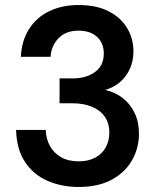

<svg xmlns="http://www.w3.org/2000/svg" viewBox="-20 -732 626 764"><path d="M293 12Q225 12 169 -12.5Q113 -37 79.5 -87.5Q46 -138 44 -215H162Q163 -180 178.5 -151.5Q194 -123 223 -106.5Q252 -90 293 -90Q332 -90 359.5 -105Q387 -120 401 -146Q415 -172 415 -204Q415 -243 396 -269Q377 -295 344 -308Q311 -321 269 -321H217V-420H269Q323 -420 358 -445.5Q393 -471 393 -519Q393 -560 366.5 -585Q340 -610 292 -610Q242 -610 213 -580Q184 -550 181 -506H63Q66 -569 95 -615.5Q124 -662 175 -687Q226 -712 293 -712Q364 -712 412.5 -687Q461 -662 486 -620Q511 -578 511 -528Q511 -489 496.5 -457.5Q482 -426 456.5 -404.5Q431 -383 398 -374Q437 -366 467.5 -342.5Q498 -319 515.5 -283Q533 -247 533 -200Q533 -143 505.5 -94.5Q478 -46 424.5 -17Q371 12 293 12Z"/></svg>

Font: DM Sans 28pt SemiBold
Style: Regular
Weight: 600
Version: Version 4.004;gftools[0.9.30]